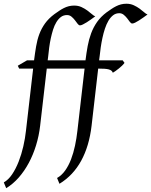

<svg xmlns="http://www.w3.org/2000/svg" viewBox="-69 -762 803 1019"><path d="M591.8 -428.2Q586.9 -421.4 578.6 -413.3Q570.3 -405.3 561 -397.9Q551.8 -390.6 543.2 -384.5Q534.7 -378.4 529.8 -376Q527.3 -382.8 522.2 -387Q517.1 -391.1 508.3 -393.6Q499.5 -396 486.3 -397Q473.1 -397.9 455.1 -397.9H452.1L417 -94.2Q404.3 13.7 361.8 91.3Q319.3 168.9 246.6 213.4L233.9 182.6Q258.3 168.9 276.6 143.3Q294.9 117.7 307.9 84Q320.8 50.3 329.1 11.2Q337.4 -27.8 341.8 -67.9L379.9 -397.9H179.2L144 -94.2Q137.7 -40.5 122.3 9.5Q106.9 59.6 83.7 102.8Q60.5 146 30.3 180.4Q0 214.8 -36.1 236.8L-48.8 206.1Q-24.4 192.4 -4.6 163.1Q15.1 133.8 30 95.7Q44.9 57.6 54.7 14.9Q64.5 -27.8 68.8 -67.9L106.9 -397.9H32.7L25.4 -413.1L74.7 -441.9H111.8Q116.7 -481 122.6 -515.6Q128.4 -550.3 139.6 -580.6Q150.9 -610.8 169.9 -637.5Q189 -664.1 219.7 -687Q232.9 -696.3 245.1 -704.6Q257.3 -712.9 270 -719.2Q282.7 -725.6 296.1 -729Q309.6 -732.4 324.7 -732.4Q346.2 -732.4 363.5 -724.4Q380.9 -716.3 394.5 -706.3Q408.2 -696.3 418.7 -687Q429.2 -677.7 436.5 -675.3Q426.3 -668 414.6 -659.4Q402.8 -650.9 391.6 -643.8Q380.4 -636.7 370.8 -632.1Q361.3 -627.4 355.5 -627.4Q349.1 -627.4 342.8 -636Q336.4 -644.5 328.6 -654.8Q320.8 -665 310.5 -673.6Q300.3 -682.1 286.6 -682.1Q268.1 -682.1 254.4 -671.9Q240.7 -661.6 230.2 -644.3Q219.7 -627 212.6 -604.5Q205.6 -582 200.4 -557.9Q195.3 -533.7 192.1 -509.5Q189 -485.4 187 -464.8L184.1 -441.9H384.8Q389.6 -481 396.2 -517.1Q402.8 -553.2 414.8 -585.4Q426.8 -617.7 446.5 -645.8Q466.3 -673.8 497.1 -696.8Q510.3 -706.1 522.5 -714.4Q534.7 -722.7 547.4 -729Q560.1 -735.4 573.5 -738.8Q586.9 -742.2 602.1 -742.2Q623.5 -742.2 640.9 -734.1Q658.2 -726.1 671.9 -716.1Q685.5 -706.1 696 -696.8Q706.5 -687.5 713.9 -685.1Q703.6 -677.7 691.9 -669.2Q680.2 -660.6 668.9 -653.6Q657.7 -646.5 648.2 -641.8Q638.7 -637.2 632.8 -637.2Q626.5 -637.2 620.1 -645.8Q613.8 -654.3 606 -664.6Q598.1 -674.8 587.9 -683.3Q577.6 -691.9 564 -691.9Q545.4 -691.9 531.2 -680.9Q517.1 -669.9 506.3 -651.6Q495.6 -633.3 487.8 -609.6Q480 -585.9 474.6 -560.5Q469.2 -535.2 465.6 -510.3Q461.9 -485.4 460 -464.8L457 -441.9H582Z"/></svg>

Font: Gentium Plus Am
Style: Italic
Weight: 400
Italic angle: -8°
Designer: J. Victor Gaultney, Annie Olsen, Iska Routamaa, Becca Hirsbrunner
Foundry: SIL International
Version: Version 5.000